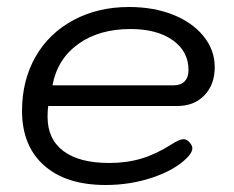

<svg xmlns="http://www.w3.org/2000/svg" viewBox="-20 -520 668 549"><path d="M43 -203Q43 -290 81.5 -357.5Q120 -425 190 -462.5Q260 -500 349 -500Q419 -500 474.5 -478Q530 -456 562 -416.5Q594 -377 594 -328Q594 -278 564.5 -247.5Q535 -217 488 -217H118Q116 -206 116 -186Q116 -122 161.5 -88Q207 -54 292 -54Q342 -54 384 -66.5Q426 -79 470 -107Q493 -122 505 -122Q513 -122 520 -115Q530 -105 530 -96Q530 -84 514 -68Q480 -34 416.5 -12.5Q353 9 282 9Q169 9 106 -47Q43 -103 43 -203ZM476 -276Q497 -276 508 -287.5Q519 -299 519 -320Q519 -373 474 -405Q429 -437 353 -437Q263 -437 203.5 -394Q144 -351 130 -276Z"/></svg>

Font: Kodchasan
Style: Italic
Weight: 400
Italic angle: -10°
Version: Version 1.000; ttfautohint (v1.6)